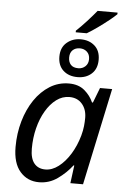

<svg xmlns="http://www.w3.org/2000/svg" viewBox="-63 -1003 694 1057"><g transform="rotate(5 284.0 -474.0)"><path d="M323 -830V-839Q349 -863 380 -897Q411 -931 433 -958H543V-949Q530 -936 502 -913.5Q474 -891 442.5 -868.5Q411 -846 384 -830ZM354 -585Q305 -585 275 -612.5Q245 -640 245 -689Q245 -739 277 -766.5Q309 -794 354 -794Q401 -794 431.5 -767Q462 -740 462 -690Q462 -640 431.5 -612.5Q401 -585 354 -585ZM354 -634Q377 -634 393 -649Q409 -664 409 -689Q409 -715 393 -729.5Q377 -744 354 -744Q329 -744 314 -729.5Q299 -715 299 -689Q299 -664 312.5 -649Q326 -634 354 -634ZM193 10Q129 10 88.5 -36.5Q48 -83 48 -173Q48 -248 67.5 -315.5Q87 -383 122 -434.5Q157 -486 205 -516Q253 -546 311 -546Q364 -546 397 -518Q430 -490 446 -453H451L483 -536H550L436 0H366L379 -99H375Q341 -55 295 -22.5Q249 10 193 10ZM222 -63Q259 -63 294.5 -90Q330 -117 358.5 -163Q387 -209 403 -266Q411 -295 413.5 -319.5Q416 -344 416 -365Q416 -412 390 -442Q364 -472 320 -472Q281 -472 248 -447.5Q215 -423 190 -380.5Q165 -338 151.5 -284Q138 -230 138 -171Q138 -117 160 -90Q182 -63 222 -63Z"/></g></svg>

Font: Noto Sans IKEA
Style: Italic
Weight: 400
Italic angle: -12°
Designer: Monotype Design Team
Foundry: Monotype Imaging Inc.
Version: Version 2.001